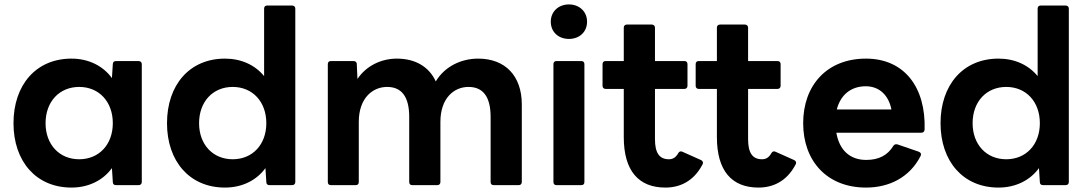

<svg xmlns="http://www.w3.org/2000/svg" viewBox="-20 -800 4925 868"><path d="M303 48C381 48 446 15 486 -40L490 23C490 33 496 37 505 37H606C615 37 621 32 621 23V-510C621 -519 615 -524 606 -524H505C496 -524 490 -520 490 -510L486 -447C446 -502 381 -535 303 -535C143 -535 41 -416 41 -243C41 -71 143 48 303 48ZM186 -243C186 -340 248 -407 338 -407C428 -407 490 -340 490 -243C490 -147 428 -80 338 -80C248 -80 186 -147 186 -243Z M997 48C1075 48 1140 15 1180 -40L1184 23C1184 33 1190 37 1199 37H1300C1309 37 1315 32 1315 23V-761C1315 -770 1309 -775 1300 -775H1188C1179 -775 1174 -770 1174 -761V-456C1133 -506 1071 -535 997 -535C837 -535 735 -416 735 -243C735 -71 837 48 997 48ZM880 -243C880 -340 942 -407 1032 -407C1122 -407 1184 -340 1184 -243C1184 -147 1122 -80 1032 -80C942 -80 880 -147 880 -243Z M1476 37H1588C1597 37 1602 32 1602 23V-249C1602 -356 1664 -407 1730 -407C1795 -407 1830 -364 1830 -271V23C1830 32 1835 37 1844 37H1957C1965 37 1971 32 1971 23V-249C1971 -356 2032 -407 2098 -407C2163 -407 2198 -364 2198 -271V23C2198 32 2203 37 2212 37H2325C2333 37 2339 32 2339 23V-328C2339 -457 2264 -535 2142 -535C2065 -535 1991 -500 1950 -432C1920 -498 1858 -535 1774 -535C1704 -535 1636 -503 1596 -443L1593 -510C1593 -520 1586 -524 1578 -524H1476C1467 -524 1462 -519 1462 -510V23C1462 32 1467 37 1476 37Z M2552 -624C2599 -624 2634 -655 2634 -702C2634 -748 2599 -780 2552 -780C2505 -780 2470 -748 2470 -702C2470 -655 2505 -624 2552 -624ZM2482 -510V23C2482 32 2487 37 2496 37H2608C2617 37 2622 32 2622 23V-510C2622 -519 2617 -524 2608 -524H2496C2487 -524 2482 -519 2482 -510Z M2988 48C3052 48 3114 21 3154 -53C3157 -57 3158 -61 3158 -64C3158 -69 3155 -73 3150 -76L3065 -114C3057 -118 3050 -115 3046 -107C3035 -88 3022 -80 3004 -80C2960 -80 2941 -110 2941 -171V-398H3074C3083 -398 3088 -404 3088 -412V-510C3088 -519 3083 -524 3074 -524H2941V-675C2941 -683 2935 -689 2927 -689H2814C2805 -689 2800 -683 2800 -675V-524H2718C2709 -524 2704 -519 2704 -510V-412C2704 -404 2709 -398 2718 -398H2800V-180C2800 -28 2867 48 2988 48Z M3409 48C3473 48 3535 21 3575 -53C3578 -57 3579 -61 3579 -64C3579 -69 3576 -73 3571 -76L3486 -114C3478 -118 3471 -115 3467 -107C3456 -88 3443 -80 3425 -80C3381 -80 3362 -110 3362 -171V-398H3495C3504 -398 3509 -404 3509 -412V-510C3509 -519 3504 -524 3495 -524H3362V-675C3362 -683 3356 -689 3348 -689H3235C3226 -689 3221 -683 3221 -675V-524H3139C3130 -524 3125 -519 3125 -510V-412C3125 -404 3130 -398 3139 -398H3221V-180C3221 -28 3288 48 3409 48Z M3895 48C3999 48 4092 3 4142 -95C4146 -104 4143 -110 4134 -114L4038 -147C4030 -149 4024 -148 4019 -141C3993 -98 3953 -77 3896 -77C3821 -77 3774 -123 3761 -200H4145C4154 -200 4159 -205 4160 -214C4166 -407 4067 -535 3895 -535C3718 -535 3611 -414 3611 -243C3611 -73 3718 48 3895 48ZM4010 -305H3763C3780 -372 3828 -410 3894 -410C3954 -410 3997 -371 4010 -305Z M4494 48C4572 48 4637 15 4677 -40L4681 23C4681 33 4687 37 4696 37H4797C4806 37 4812 32 4812 23V-761C4812 -770 4806 -775 4797 -775H4685C4676 -775 4671 -770 4671 -761V-456C4630 -506 4568 -535 4494 -535C4334 -535 4232 -416 4232 -243C4232 -71 4334 48 4494 48ZM4377 -243C4377 -340 4439 -407 4529 -407C4619 -407 4681 -340 4681 -243C4681 -147 4619 -80 4529 -80C4439 -80 4377 -147 4377 -243Z"/></svg>

Font: LINE Seed JP App_OTF Bold
Style: Regular
Weight: 700
Designer: LINE & Fontrix & Fontworks
Version: Version 1.009